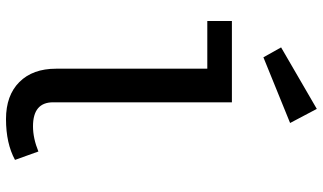

<svg xmlns="http://www.w3.org/2000/svg" viewBox="-238 -825 1076 640"><g transform="rotate(90 300.0 -505.0)"><path d="M321 -144Q321 -77 401 -77Q441 -77 485 -95L513 -17Q458 13 377 13Q298 13 253.5 -31.5Q209 -76 209 -154V-658H50V-740H321ZM390 -934 171 -845 138 -904 343 -1023Z"/></g></svg>

Font: Fira Mono Medium
Style: Regular
Weight: 500
Designer: Carrois Corporate & Edenspiekermann AG
Foundry: Carrois Corporate GbR & Edenspiekermann AG
Version: Version 3.206